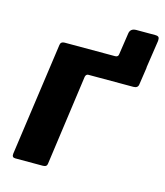

<svg xmlns="http://www.w3.org/2000/svg" viewBox="-102 -739 702 817"><g transform="rotate(15 249.5 -330.5)"><path d="M292 -473 301 -530H339Q353 -530 354 -543L368 -637Q371 -661 398 -661H480Q493 -661 496.5 -656Q500 -651 499 -640L474 -473ZM41 0Q26 0 28 -17L98 -515Q100 -530 117 -530H465Q473 -530 477.5 -526.5Q482 -523 481 -515L470 -441Q468 -424 448 -424H250Q240 -424 237 -412L182 -15Q181 0 163 0Z"/></g></svg>

Font: Libre Franklin
Style: Bold Italic
Weight: 700
Italic angle: -8°
Designer: Pablo Impallari, Rodrigo Fuenzalida, Nhung Nguyen
Foundry: Impallari Type
Version: Version 3.000